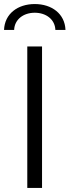

<svg xmlns="http://www.w3.org/2000/svg" viewBox="-36 -930 344 950"><path d="M99 0H172V-700H99ZM-16 -782H34C36 -834 80 -867 136 -867C192 -867 236 -834 238 -782H288C285 -862 220 -910 136 -910C52 -910 -13 -862 -16 -782Z"/></svg>

Font: Chess Sans
Style: Regular
Weight: 400
Designer: Wolf Bōese
Foundry: Wolf Bōese
Version: Version 7.223;Glyphs 3.3 (3306)